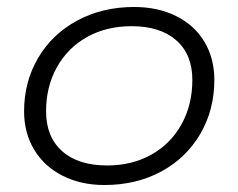

<svg xmlns="http://www.w3.org/2000/svg" viewBox="-20 -520 682 550"><path d="M49 -201Q49 -286 89.5 -354.5Q130 -423 202 -461.5Q274 -500 364 -500Q432 -500 484.5 -474Q537 -448 565.5 -400.5Q594 -353 594 -291Q594 -205 553.5 -136Q513 -67 441.5 -28.5Q370 10 279 10Q212 10 159.5 -16.5Q107 -43 78 -91Q49 -139 49 -201ZM531 -291Q531 -364 485 -404.5Q439 -445 357 -445Q285 -445 229.5 -414Q174 -383 143 -327.5Q112 -272 112 -201Q112 -128 158 -87Q204 -46 287 -46Q358 -46 413.5 -77Q469 -108 500 -164Q531 -220 531 -291Z"/></svg>

Font: Kodchasan Light
Style: Italic
Weight: 300
Italic angle: -10°
Version: Version 1.000; ttfautohint (v1.6)